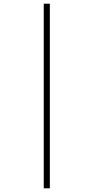

<svg xmlns="http://www.w3.org/2000/svg" viewBox="-20 -780 507 1040"><path d="M217 240V-760H250V240Z"/></svg>

Font: Noto Serif Ethiopic Condensed ExtraLight
Style: Regular
Weight: 200
Width: 3
Designer: Monotype Design Team
Foundry: Monotype Imaging Inc.
Version: Version 2.102; ttfautohint (v1.8.4.7-5d5b)